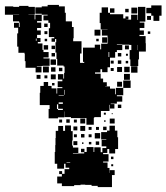

<svg xmlns="http://www.w3.org/2000/svg" viewBox="-36 -544 678 782"><path d="M532 -397H557V-368H558V-334H530V-302H527V-275H495V-302H492V-340H499V-361H491V-362H462V-364H440V-362H462V-340H440V-332H433V-309H412V-270H402V-250H380V-262H373V-249H351V-244H374V-224H384V-209H399V-193H392V-192H412V-183H433V-160H436V-186H466V-156H440V-152H462V-130H440V-122H415V-120H430V-102H412V-117H410V-92H375V-67H348V-64H346V-36H316V-63H253V-67H227V-90H226V-66H200V-62H162V-100H166V-116H126V-166H128V-194H142V-210H160V-194H174V-184H194V-163H197V-185H218V-189H199V-213H218V-220H200V-242H222V-224H225V-247H227V-273H223V-277H197V-304H194V-330H190V-372H193V-385H188V-374H174V-388H185V-393H163V-429H168V-451H161V-461H141V-481H158V-484H134V-488H108V-514H134V-518H158V-524H204V-518H228V-492H232V-457H257V-434H264V-388H262V-376H296V-326H290V-288H307V-292H302V-350H350V-362H372V-343H376V-366H402V-370H404V-392H402V-399H379V-423H402V-424H374V-450H370V-492H378V-514H404V-492H412V-486H466V-469H475V-477H487V-465H479V-464H498V-484H524V-463H526V-516H556V-456H533V-452H552V-430H533V-420H550V-402H532ZM580 -522H622V-480H613V-459H589V-480H580V-490H560V-512H580ZM105 -465H108V-484H134V-458H115V-452H132V-430H115V-420H130V-402H115V-389H129V-373H118V-367H137V-341H141V-332H162V-310H141V-306H166V-276H137V-275H114V-273H133V-249H109V-268H68V-295H65V-324H64V-329H39V-354H34V-408H38V-431H21V-451H41V-434H44V-452H42V-457H17V-484H-16V-518H18V-516H42V-520H80V-516H106V-486H80V-485H105ZM499 -513H523V-489H499ZM412 -510H430V-492H412ZM474 -508H488V-494H474ZM42 -485V-486H18V-485ZM579 -463H563V-479H579ZM144 -448H158V-434H144ZM349 -423H373V-399H349ZM145 -417H157V-405H145ZM576 -406H566V-416H576ZM380 -370V-392H402V-370ZM113 -387H110V-378H113ZM156 -386V-376H146V-386ZM366 -386V-376H356V-386ZM524 -361H523V-340H524ZM160 -342H142V-360H160ZM473 -359H489V-343H473ZM174 -358H188V-344H174ZM406 -312H409V-332H406ZM188 -314H174V-328H188ZM444 -328H458V-314H444ZM477 -317V-325H485V-317ZM192 -280H170V-302H192ZM458 -284H444V-298H458ZM415 -297H427V-285H415ZM486 -286H476V-296H486ZM524 -248H498V-274H524ZM139 -273H163V-249H139ZM492 -250H470V-272H492ZM441 -271H461V-251H441ZM172 -252V-270H190V-252ZM204 -254V-268H218V-254ZM427 -255H415V-267H427ZM493 -219H469V-243H493ZM171 -241H191V-221H171ZM113 -239H129V-223H113ZM157 -237V-225H145V-237ZM466 -216H496V-186H466ZM461 -191H441V-211H461ZM186 -206V-196H176V-206ZM225 -158H227V-178H225ZM203 -155H224V-157H203ZM220 -127H203V-121H220ZM196 -119V-100H200V-96H220V-101H201V-119ZM458 -104H444V-118H458ZM387 -85H395V-77H387ZM419 -79V-83H423V-79ZM291 -61H311V-41H291ZM431 -41H411V-61H431ZM234 -44V-58H248V-44ZM205 -45V-57H217V-45ZM265 -45V-57H277V-45ZM394 -54V-48H388V-54ZM432 -12H442V15H445V63H433V81H409V63H401V79H384V84H406V114H384V118H402V140H410V160H411V149H431V169H420V218H362V213H337V209H311V208H292V210H266V214H216V203H197V175H216V165H205V153H217V164H227V145H246V139H231V123H225V143H197V123H187V75H189V47H190V18H191V-11H201V-31H221V-11H229V-33H253V-10H260V28H258V49H261V57H283V81H261V83H283V81H307V76H294V62H308V75H317V55H345V75H348V56H374V76H381V59H397V52H378V26H397V24H376V-6H400V-12H410V-32H432ZM311 -11H291V-31H311ZM279 -13H263V-29H279ZM398 -14H384V-28H398ZM325 -27H337V-15H325ZM355 -15V-27H367V-15ZM372 20H350V-2H372ZM294 2H308V16H294ZM277 3V15H265V3ZM337 15H325V3H337ZM279 47H263V31H279ZM368 32V46H354V32ZM336 34V44H326V34ZM304 36V42H298V36ZM416 94H426V104H416ZM250 119V117H235V119ZM425 125V133H417V125Z"/></svg>

Font: Rubik-Storm
Style: Regular
Weight: 400
Designer: NaN (generative design), Hubert & Fischer (Rubik source font outlines)
Foundry: NaN, Hubert & Fischer
Version: Version 1.000